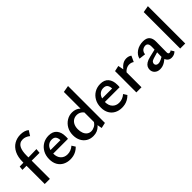

<svg xmlns="http://www.w3.org/2000/svg" viewBox="136 -1660 2613 2613"><g transform="rotate(-45 1442.5 -354.0)"><path d="M102 0V-422Q102 -518 134 -582.5Q166 -647 221 -679Q276 -711 344 -711Q379 -711 410 -702.5Q441 -694 467 -673L422 -602Q398 -622 372 -632Q346 -642 320 -642Q286 -642 263 -627.5Q240 -613 226.5 -587Q213 -561 207 -526Q201 -491 201 -449V0ZM23 -351 29 -409 358 -416 352 -350Z M587 11Q528 11 481.5 -13.5Q435 -38 409 -84Q383 -130 383 -195Q383 -265 412.5 -318Q442 -371 492 -400.5Q542 -430 605 -430Q683 -430 722.5 -383.5Q762 -337 762 -257Q762 -247 762 -234.5Q762 -222 760 -211H676V-259Q676 -308 658 -334.5Q640 -361 596 -361Q560 -361 532.5 -342.5Q505 -324 490.5 -289.5Q476 -255 476 -210Q476 -142 512.5 -103.5Q549 -65 608 -65Q640 -65 670 -76.5Q700 -88 728 -112L760 -61Q732 -33 702.5 -17Q673 -1 644 5Q615 11 587 11ZM433 -211 444 -271H748V-211Z M1033 8Q975 8 932 -18.5Q889 -45 865.5 -91.5Q842 -138 842 -198Q842 -264 870.5 -315.5Q899 -367 947.5 -397Q996 -427 1053 -427Q1089 -427 1119 -415.5Q1149 -404 1171.5 -381Q1194 -358 1206 -325L1181 -292Q1163 -324 1134.5 -340.5Q1106 -357 1072 -357Q1035 -357 1006.5 -338.5Q978 -320 962.5 -286.5Q947 -253 947 -208Q947 -166 960 -132Q973 -98 998.5 -78.5Q1024 -59 1059 -59Q1089 -59 1122.5 -76Q1156 -93 1179 -135L1215 -115Q1193 -74 1166 -46.5Q1139 -19 1106 -5.5Q1073 8 1033 8ZM1189 9 1172 -80V-702L1269 -719V-9Z M1581 11Q1522 11 1475.5 -13.5Q1429 -38 1403 -84Q1377 -130 1377 -195Q1377 -265 1406.5 -318Q1436 -371 1486 -400.5Q1536 -430 1599 -430Q1677 -430 1716.5 -383.5Q1756 -337 1756 -257Q1756 -247 1756 -234.5Q1756 -222 1754 -211H1670V-259Q1670 -308 1652 -334.5Q1634 -361 1590 -361Q1554 -361 1526.5 -342.5Q1499 -324 1484.5 -289.5Q1470 -255 1470 -210Q1470 -142 1506.5 -103.5Q1543 -65 1602 -65Q1634 -65 1664 -76.5Q1694 -88 1722 -112L1754 -61Q1726 -33 1696.5 -17Q1667 -1 1638 5Q1609 11 1581 11ZM1427 -211 1438 -271H1742V-211Z M1865 0V-410L1946 -428L1964 -335V0ZM1947 -263 1924 -288Q1956 -350 1999.5 -387.5Q2043 -425 2094 -425Q2117 -425 2136.5 -419Q2156 -413 2171 -401L2132 -317Q2119 -327 2101.5 -332.5Q2084 -338 2065 -338Q2032 -338 2001 -319.5Q1970 -301 1947 -263Z M2540 7Q2498 7 2473 -23Q2448 -53 2449 -110L2453 -287Q2454 -315 2448 -332Q2442 -349 2430.5 -357Q2419 -365 2403 -365Q2385 -365 2365.5 -357.5Q2346 -350 2332 -331.5Q2318 -313 2315 -283L2220 -294Q2226 -323 2244 -347.5Q2262 -372 2289 -390.5Q2316 -409 2349.5 -418.5Q2383 -428 2419 -428Q2486 -428 2515.5 -393.5Q2545 -359 2544 -301L2542 -92Q2542 -77 2548.5 -69Q2555 -61 2565 -61Q2574 -61 2583 -64.5Q2592 -68 2598 -75L2627 -29Q2613 -13 2590.5 -3Q2568 7 2540 7ZM2319 7Q2271 7 2241 -20.5Q2211 -48 2211 -91Q2211 -116 2222 -138.5Q2233 -161 2261 -179.5Q2289 -198 2340 -210L2504 -249L2509 -203L2363 -160Q2329 -150 2318.5 -135.5Q2308 -121 2308 -106Q2308 -87 2321.5 -76Q2335 -65 2356 -65Q2383 -65 2419.5 -83.5Q2456 -102 2501 -129L2507 -95Q2463 -53 2417 -23Q2371 7 2319 7Z M2709 0V-702L2806 -719V0Z"/></g></svg>

Font: Ysabeau Office SemiBold
Style: Regular
Weight: 600
Designer: Christian Thalmann (Catharsis Fonts)
Version: Version 2.001;gftools[0.9.30]; featfreeze: tnum,lnum,ss02